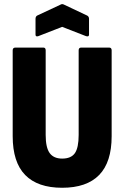

<svg xmlns="http://www.w3.org/2000/svg" viewBox="-20 -880 588 908"><path d="M274 8Q158 8 99 -52.5Q40 -113 40 -236V-642Q40 -655 53 -655H185Q196 -655 196 -642V-242Q196 -182 215 -156Q234 -130 274 -130Q316 -130 334 -155.5Q352 -181 352 -242V-642Q352 -655 364 -655H496Q508 -655 508 -642V-236Q508 -113 449 -52.5Q390 8 274 8ZM161 -709Q148 -705 148 -716V-791Q148 -801 155 -806L266 -858Q274 -863 283 -858L393 -806Q401 -801 401 -791V-716Q401 -705 387 -709L274 -753Z"/></svg>

Font: Sofia Sans Condensed Black
Style: Regular
Weight: 900
Designer: Botio Nikoltchev, Ani Petrova
Foundry: lettersoup
Version: Version 4.101